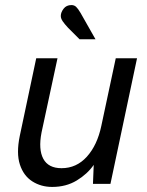

<svg xmlns="http://www.w3.org/2000/svg" viewBox="-20 -726 581 758"><path d="M186 12Q142 12 107.5 -10Q73 -32 58.5 -76.5Q44 -121 58 -189L123 -496H207L144 -203Q131 -136 151 -99Q171 -62 223 -62Q282 -62 323 -107.5Q364 -153 380 -229L437 -496H521L416 0H347L350 -75Q325 -39 283 -13.5Q241 12 186 12ZM294 -571 249 -616Q235 -631 227.5 -642Q220 -653 220 -663Q220 -677 231 -691.5Q242 -706 262 -706Q273 -706 280.5 -699Q288 -692 298 -675L357 -571Z"/></svg>

Font: Atkinson Hyperlegible Next
Style: Italic
Weight: 400
Italic angle: -12°
Designer: Elliott Scott, Megan Eiswerth, Linus Boman, Theodore Petrosky, Letters from Sweden
Foundry: Applied Design Works, Letters from Sweden
Version: Version 2.001